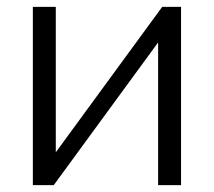

<svg xmlns="http://www.w3.org/2000/svg" viewBox="-20 -541 626 561"><path d="M143 -96 454 -521H509V0H442V-417L137 0H76V-521H143Z"/></svg>

Font: IngvarSans
Style: Regular
Weight: 400
Version: Version 1.000